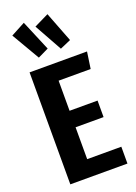

<svg xmlns="http://www.w3.org/2000/svg" viewBox="-179 -1044 791 1115"><g transform="rotate(-20 216.5 -487.0)"><path d="M393 -589H195V-403H368V-301H195V-104H406V0H53V-692H408ZM199 -786 133 -754 32 -927 120 -974ZM338 -788 271 -759 176 -930 266 -974Z"/></g></svg>

Font: Fira Sans Compressed SemiBold
Style: Regular
Weight: 600
Width: 1
Designer: bBox Type GmbH & Carrois Corporate GbR & Edenspiekermann AG
Foundry: bBox Type GmbH & Carrois Corporate GbR & Edenspiekermann AG
Version: Version 4.301